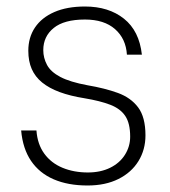

<svg xmlns="http://www.w3.org/2000/svg" viewBox="-20 -558 521 590"><path d="M249 12Q189 12 145 -7Q101 -26 75.5 -63.5Q50 -101 45 -157H92Q95 -115 116 -86Q137 -57 172 -42.5Q207 -28 250 -28Q289 -28 318.5 -42.5Q348 -57 364 -82.5Q380 -108 380 -138Q380 -179 365 -201.5Q350 -224 319 -236Q288 -248 240 -256Q196 -263 163.5 -275Q131 -287 109.5 -304.5Q88 -322 77.5 -346Q67 -370 67 -402Q67 -443 87.5 -473.5Q108 -504 147 -521Q186 -538 241 -538Q314 -538 361 -500.5Q408 -463 416 -390H370Q367 -439 333.5 -468.5Q300 -498 241 -498Q177 -498 145 -472Q113 -446 113 -404Q113 -380 124.5 -358.5Q136 -337 165.5 -321.5Q195 -306 249 -296Q302 -287 342 -272.5Q382 -258 404.5 -228Q427 -198 427 -142Q427 -98 405.5 -63Q384 -28 344 -8Q304 12 249 12Z"/></svg>

Font: DM Sans 9pt ExtraLight
Style: Regular
Weight: 250
Version: Version 4.004;gftools[0.9.30]